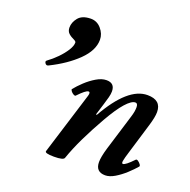

<svg xmlns="http://www.w3.org/2000/svg" viewBox="-122 -784 906 916"><g transform="rotate(20 331.0 -326.5)"><path d="M73 -387Q63 -382 56.5 -391.5Q50 -401 57 -406Q82 -424 104.5 -447Q127 -470 141.5 -493Q156 -516 156 -533Q156 -539 146 -544Q128 -552 116.5 -562.5Q105 -573 105 -592Q105 -618 124 -641.5Q143 -665 185 -666Q218 -667 240 -641.5Q262 -616 262 -586Q262 -532 209 -480Q156 -428 73 -387ZM246 13Q197 13 202 0L300 -316Q306 -336 295 -336Q282 -336 244 -296Q241 -293 233 -297.5Q225 -302 219.5 -309.5Q214 -317 217 -320Q233 -340 256.5 -362Q280 -384 307 -400Q334 -416 358 -416Q400 -416 400 -374Q400 -361 395.5 -343.5Q391 -326 384 -304L366 -246L370 -244Q467 -416 566 -416Q636 -416 636 -355Q636 -342 632.5 -324.5Q629 -307 623 -287L575 -128Q565 -96 562.5 -81.5Q560 -67 567 -67Q580 -67 618 -107Q622 -111 629.5 -106Q637 -101 642.5 -93.5Q648 -86 645 -82Q629 -63 604.5 -40.5Q580 -18 554 -2.5Q528 13 506 13Q457 13 457 -37Q457 -63 471 -110L524 -283Q532 -308 534 -320.5Q536 -333 536 -343Q536 -363 523 -363Q504 -363 475 -330.5Q446 -298 409 -233Q372 -168 344 -110Q316 -52 298 0Q294 13 246 13Z"/></g></svg>

Font: Junicode
Style: Bold Italic
Weight: 700
Italic angle: -11°
Designer: Peter S. Baker
Version: Version 2.100; ttfautohint (v1.8.4)